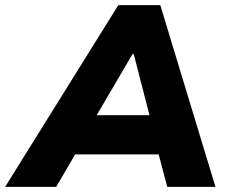

<svg xmlns="http://www.w3.org/2000/svg" viewBox="-66 -725 890 745"><path d="M-46 0 393 -705H556L770 0H583L533 -189L591 -126H183L262 -188L152 0ZM448 -515 287 -240 268 -278H556L524 -239L453 -515Z"/></svg>

Font: Nunito Sans 8pt Black
Style: Italic
Weight: 900
Italic angle: -9°
Version: Version 3.101;gftools[0.9.27]